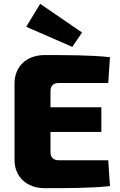

<svg xmlns="http://www.w3.org/2000/svg" viewBox="-20 -981 628 1004"><path d="M409 -811 190 -961 117 -841 358 -736ZM288 -143C259 -143 244 -158 244 -186V-291H510V-420H244V-504C244 -532 259 -547 288 -547H546L555 -682C458 -693 327 -693 213 -693C120 -693 56 -634 56 -545V-145C56 -56 120 3 213 3C327 3 458 3 555 -8L546 -143Z"/></svg>

Font: Exo 2 Extra Bold
Style: Regular
Weight: 800
Designer: Natanael Gama
Version: Version 1.001;PS 001.001;hotconv 1.0.88;makeotf.lib2.5.64775